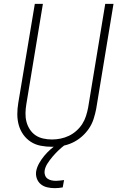

<svg xmlns="http://www.w3.org/2000/svg" viewBox="-20 -755 640 998"><path d="M250 8Q220 8 191.5 2.5Q163 -3 140 -18Q117 -33 101 -55.5Q85 -78 77.5 -105Q70 -132 70 -161.5Q70 -191 75 -220L161 -735H203L117 -214Q113 -191 112.5 -167.5Q112 -144 117.5 -122.5Q123 -101 135 -82.5Q147 -64 164.5 -52Q182 -40 204.5 -35Q227 -30 250 -30Q272 -30 294.5 -34.5Q317 -39 338 -49Q359 -59 377 -75Q395 -91 407.5 -110.5Q420 -130 427 -152Q434 -174 438 -195L527 -735H570L480 -189Q475 -163 466.5 -136.5Q458 -110 442 -86.5Q426 -63 404 -44Q382 -25 356 -13Q330 -1 303 3.5Q276 8 250 8ZM264 223Q244 223 225 218.5Q206 214 192 202.5Q178 191 171.5 173Q165 155 168 135Q172 114 183.5 93.5Q195 73 210 55Q225 37 242.5 21.5Q260 6 280 -7L282 -8H317L315 0Q298 13 282.5 28Q267 43 253 59.5Q239 76 227 94.5Q215 113 212 132Q210 144 214 155.5Q218 167 227 173.5Q236 180 247.5 182.5Q259 185 271 185Q281 185 291.5 183.5Q302 182 313 181L306 219Q296 221 285 222Q274 223 264 223Z"/></svg>

Font: Iosevka SS04 XLt Ex Obl
Style: Regular
Weight: 200
Width: 7
Italic angle: -9°
Monospace: yes
Designer: Belleve Invis
Foundry: Belleve Invis
Version: Version 19.0.0; ttfautohint (v1.8.4)